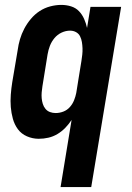

<svg xmlns="http://www.w3.org/2000/svg" viewBox="-20 -558 540 783"><path d="M227 205 272 -69Q261 -52 246.5 -37Q232 -22 214.5 -11.5Q197 -1 177.5 3.5Q158 8 138 8Q113 8 90 -2Q67 -12 53 -31Q39 -50 32.5 -73.5Q26 -97 24 -121.5Q22 -146 24 -172Q26 -198 30 -223L52 -353Q55 -376 61.5 -398Q68 -420 79 -441Q90 -462 106 -481Q122 -500 142 -513Q162 -526 185 -532Q208 -538 230 -538Q251 -538 270 -532Q289 -526 302 -512.5Q315 -499 323 -481Q331 -463 335 -444L349 -530H474L352 205ZM207 -97Q223 -97 238.5 -103Q254 -109 265 -121.5Q276 -134 282 -149Q288 -164 291 -179Q296 -212 301.5 -244.5Q307 -277 312 -309Q314 -322 315.5 -335Q317 -348 316.5 -361Q316 -374 314 -386.5Q312 -399 306.5 -410Q301 -421 290 -427Q279 -433 266 -433Q248 -433 231 -425Q214 -417 202 -402.5Q190 -388 183.5 -371Q177 -354 174 -336L153 -206Q151 -194 150 -181.5Q149 -169 150 -157.5Q151 -146 154.5 -134.5Q158 -123 165.5 -114Q173 -105 184 -101Q195 -97 207 -97Z"/></svg>

Font: Iosevka Curly XBdObl
Style: Regular
Weight: 800
Italic angle: -9°
Monospace: yes
Designer: Belleve Invis
Foundry: Belleve Invis
Version: Version 11.1.0; ttfautohint (v1.8.3)